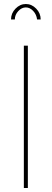

<svg xmlns="http://www.w3.org/2000/svg" viewBox="-20 -938 258 958"><path d="M99 0V-710H119V0ZM109 -901Q88 -901 71 -882.5Q54 -864 54 -841H35Q35 -872 57.5 -895Q80 -918 109 -918Q138 -918 160.5 -895Q183 -872 183 -841H165Q162 -866 145.5 -883.5Q129 -901 109 -901Z"/></svg>

Font: Raleway Thin
Style: Regular
Weight: 100
Designer: Matt McInerney, Pablo Impallari, Rodrigo Fuenzalida
Foundry: Matt McInerney, Pablo Impallari, Rodrigo Fuenzalida
Version: Version 4.026